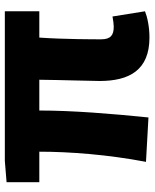

<svg xmlns="http://www.w3.org/2000/svg" viewBox="56 -664 623 774"><g transform="rotate(-90 367.0 -277.5)"><path d="M602 14C647 14 686 5 708 -4L687 -135C671 -132 656 -130 646 -130C613 -130 595 -141 595 -181C595 -204 595 -333 602 -430H708V-569H105L19 -562V-430H142C142 -307 130 -152 101 0L280 10C295 -138 308 -296 308 -430H432C431 -338 427 -219 427 -187C427 -67 471 14 602 14Z"/></g></svg>

Font: Noto Sans HK Black
Style: Regular
Weight: 900
Designer: Ryoko NISHIZUKA 西塚涼子 (kana, bopomofo & ideographs); Paul D. Hunt (Latin, Greek & Cyrillic); Sandoll Communications 산돌커뮤니
Foundry: Adobe
Version: Version 2.004;hotconv 1.0.118;makeotfexe 2.5.65603